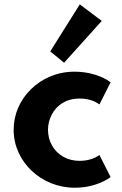

<svg xmlns="http://www.w3.org/2000/svg" viewBox="-20 -864 572 900"><path d="M457 -766 354 -843.5 215.5 -623 280.5 -570ZM330 16C363.5 16 395 11.5 425 2C455 -8 479.5 -19.5 498.5 -34L446 -137.5C424 -121 390.5 -110 354 -110C324.5 -110 298.5 -116.5 276 -129.5C231 -155.5 205 -202 205 -256C205 -280.5 211 -304 222.5 -326.5C245.5 -371 289.5 -402 353 -402C390 -402 421 -393 446 -374.5L498.5 -478C480 -492.5 455.5 -504.5 425 -514C394.5 -523.5 362.5 -528 329.5 -528C248 -528 177 -496.5 125.5 -446C73.5 -395.5 44 -328 44 -255.5C44 -105 174 16 330 16Z"/></svg>

Font: Spartan
Style: Bold
Weight: 700
Designer: Matt Bailey, Mirko Velimirovic
Foundry: Matt Bailey
Version: Version 1.003